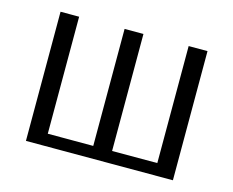

<svg xmlns="http://www.w3.org/2000/svg" viewBox="-77 -609 873 718"><g transform="rotate(15 359.5 -250.0)"><path d="M75 0V-500H147V-47H323V-500H396V-47H571V-500H644V0Z"/></g></svg>

Font: Arsenal
Style: Regular
Weight: 400
Designer: Andrij Shevchenko
Foundry: Stairsfor
Version: Version 2.001;PS 002.001;hotconv 1.0.88;makeotf.lib2.5.64775